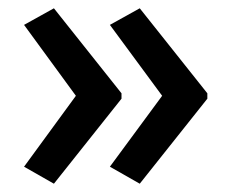

<svg xmlns="http://www.w3.org/2000/svg" viewBox="-20 -498 557 463"><path d="M480 -260V-273L317 -478L245 -438L371 -267L245 -96L317 -55ZM273 -260V-273L110 -478L38 -438L163 -267L38 -96L110 -55Z"/></svg>

Font: Noto Sans Myanmar SemiCondensed Medium
Style: Regular
Weight: 500
Width: 4
Designer: Monotype Design Team
Foundry: Monotype Imaging Inc.
Version: Version 2.107